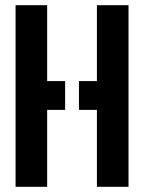

<svg xmlns="http://www.w3.org/2000/svg" viewBox="-20 -720 555 740"><path d="M353.5 0V-296.5H284.3V-407.5H353.5V-700H475.3V0ZM40 0V-700H161.8V-407.5H231V-296.5H161.8V0Z"/></svg>

Font: Stick No Bills ExtraLight
Style: Regular
Weight: 200
Designer: Kosala Senevirathne, Siva Puranthara, Lasantha Premarathna, Tharique Azeez
Foundry: mooniak
Version: Version 2.000